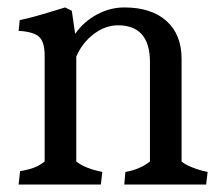

<svg xmlns="http://www.w3.org/2000/svg" viewBox="-20 -496 598 516"><path d="M100 -62V-347Q100 -384 84.5 -397.5Q69 -411 30 -413L33 -442Q64 -448 122 -466L155 -476L173 -467L182 -405Q205 -438 240.5 -457Q276 -476 314 -476Q387 -476 427.5 -439.5Q468 -403 468 -338V-62Q477 -54 497 -46Q517 -38 538 -34L534 0H314L317 -34Q355 -40 383 -62V-329Q383 -428 297 -428Q263 -428 232 -404.5Q201 -381 185 -344V-62Q209 -43 255 -34L251 0H30L34 -36Q57 -40 71.5 -45.5Q86 -51 100 -62Z"/></svg>

Font: Caladea
Style: Regular
Weight: 400
Designer: Carolina Giovagnoli and Andres Torresi
Foundry: Carolina Giovagnoli & Andres Torresi
Version: Version 1.001